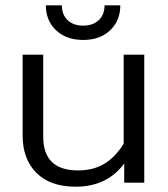

<svg xmlns="http://www.w3.org/2000/svg" viewBox="-20 -685 631 720"><path d="M292 -535.2Q228.5 -535.2 190.2 -571.5Q151.9 -607.9 151.9 -665H211.9Q211.9 -630.4 233.4 -609.6Q254.9 -588.9 292 -588.9Q329.1 -588.9 350.6 -609.6Q372.1 -630.4 372.1 -665H431.2Q431.2 -607.9 393.1 -571.5Q355 -535.2 292 -535.2ZM264.2 15.1Q168 15.1 116.5 -36.9Q64.9 -88.9 64.9 -175.8V-480H142.1V-171.9Q142.1 -45.9 272.9 -45.9Q328.1 -45.9 369.6 -69.8Q411.1 -93.8 443.8 -146V-480H521V0H445.8V-71.8Q381.3 15.1 264.2 15.1Z"/></svg>

Font: Prompt Light
Style: Regular
Weight: 300
Designer: Katatrad Team
Foundry: CadsonDemak
Version: Version 1.000;PS 001.000;hotconv 1.0.88;makeotf.lib2.5.64775